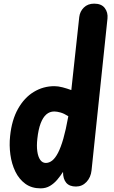

<svg xmlns="http://www.w3.org/2000/svg" viewBox="-20 -1024 626 1054"><path d="M203 10Q153.5 10 119 -15.2Q84.5 -40.5 64.2 -82.2Q44 -124 37 -175Q30 -226 35.5 -277Q44.5 -365.5 79 -426.8Q113.5 -488 165.5 -519.5Q217.5 -551 278.5 -551Q299.5 -551 324 -544.5Q348.5 -538 371.5 -529.5L415 -930Q418.5 -961 440.2 -982.5Q462 -1004 497 -1004Q537 -1004 555.2 -979.8Q573.5 -955.5 570 -922L482.5 -88.5Q478.5 -50.5 454.8 -25.2Q431 0 397 0Q361 0 343.5 -20.8Q326 -41.5 326 -79V-80.5Q312 -58.5 294.5 -37.8Q277 -17 254.5 -3.5Q232 10 203 10ZM185 -262.5Q180.5 -223 184.8 -193Q189 -163 201 -146.2Q213 -129.5 231.5 -129.5Q250 -129.5 266.8 -142.8Q283.5 -156 298.8 -185.5Q314 -215 327.8 -263Q341.5 -311 354 -380.5L355 -386Q331.5 -401 312 -406.5Q292.5 -412 277.5 -412Q253 -412 234.2 -395.8Q215.5 -379.5 203 -346.5Q190.5 -313.5 185 -262.5Z"/></svg>

Font: Edu SA Hand
Style: Regular
Weight: 400
Designer: Tina and Corey Anderson, Eben Sorkin, Mirko Velimirovic
Foundry: Google for Education
Version: Version 2.000